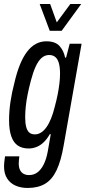

<svg xmlns="http://www.w3.org/2000/svg" viewBox="-32 -744 425 953"><path d="M105 189Q72 189 45.5 177.5Q19 166 3.5 142Q-12 118 -12 82Q-12 74 -11 62.5Q-10 51 -7 32H64Q63 42 62 50.5Q61 59 61 66Q61 87 67.5 100Q74 113 85.5 119Q97 125 112 125Q136 125 154 111.5Q172 98 185 72Q198 46 205 8Q209 -14 212.5 -35Q216 -56 220 -78H215Q203 -56 186.5 -39.5Q170 -23 150.5 -15Q131 -7 110 -7Q78 -7 56.5 -21.5Q35 -36 24 -67.5Q13 -99 13 -147Q13 -192 20 -239Q27 -286 39 -331Q63 -436 102.5 -487.5Q142 -539 198 -539Q243 -539 264 -515Q285 -491 291 -458H296L314 -527H373L284 -22Q271 54 249 100.5Q227 147 192 168Q157 189 105 189ZM141 -77Q157 -77 171.5 -86Q186 -95 198.5 -112.5Q211 -130 221.5 -156Q232 -182 240 -215Q249 -248 254.5 -276.5Q260 -305 263 -330.5Q266 -356 266 -378Q266 -409 260.5 -429.5Q255 -450 243 -460.5Q231 -471 212 -471Q191 -471 174.5 -456.5Q158 -442 145 -413.5Q132 -385 121 -343Q112 -309 105.5 -277Q99 -245 96 -216.5Q93 -188 93 -162Q93 -133 98 -114Q103 -95 113.5 -86Q124 -77 141 -77ZM371 -724 274 -591H215L165 -724H217L261 -602H227L317 -724Z"/></svg>

Font: Archivo ExtraCondensed
Style: Italic
Weight: 400
Width: 2
Italic angle: -10°
Designer: Hector Gatti
Foundry: Omnibus-Type
Version: Version 2.001